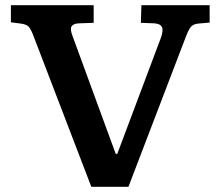

<svg xmlns="http://www.w3.org/2000/svg" viewBox="-20 -720 849 740"><path d="M332 0 110 -579Q100 -606 91.5 -616Q83 -626 61 -629L22 -634V-700H341V-632L283 -630Q263 -629 256 -618.5Q249 -608 260 -580L426 -127H432L600 -574Q610 -602 604.5 -615Q599 -628 576 -630L523 -632L525 -700H788V-633L743 -629Q726 -627 717 -618Q708 -609 695 -575L475 0Z"/></svg>

Font: Literata 7pt SemiBold
Style: Regular
Weight: 600
Designer: Latin by Veronika Burian and Jose Scaglione. Greek by Irene Vlachou. Cyrillic by Vera Evstafieva.
Foundry: TypeTogether
Version: Version 3.002